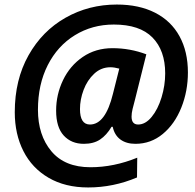

<svg xmlns="http://www.w3.org/2000/svg" viewBox="-20 -734 858 845"><path d="M45 -240Q45 -383 105.5 -490.5Q166 -598 268.5 -656Q371 -714 494 -714Q592 -714 662.5 -678Q733 -642 770 -574.5Q807 -507 807 -415Q807 -333 778 -260.5Q749 -188 696.5 -144.5Q644 -101 576 -101Q536 -101 510 -120Q484 -139 476 -176H471Q449 -139 420.5 -120Q392 -101 349 -101Q294 -101 260.5 -137.5Q227 -174 227 -247Q227 -318 257.5 -381.5Q288 -445 344.5 -483.5Q401 -522 475 -522Q552 -522 624 -495L574 -295Q568 -273 563.5 -254.5Q559 -236 559 -221Q559 -186 588 -186Q620 -186 647.5 -219.5Q675 -253 691 -305.5Q707 -358 707 -411Q707 -512 651 -569Q595 -626 481 -626Q386 -626 309.5 -579Q233 -532 190 -447Q147 -362 147 -251Q147 -139 206 -68.5Q265 2 378 2Q481 2 584 -40L583 47Q479 91 368 91Q267 91 194 48.5Q121 6 83 -69Q45 -144 45 -240ZM477 -321 505 -432Q483 -438 466 -438Q425 -438 394.5 -409.5Q364 -381 348 -338.5Q332 -296 332 -254Q332 -186 376 -186Q444 -186 477 -321Z"/></svg>

Font: Noto Sans Display
Style: Bold Italic
Weight: 700
Italic angle: -12°
Designer: Monotype Design team
Foundry: Monotype Imaging Inc.
Version: Version 1.000